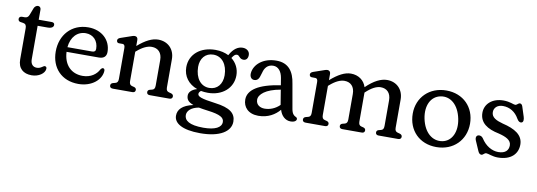

<svg xmlns="http://www.w3.org/2000/svg" viewBox="-61 -988 4582 1638"><g transform="rotate(10 2229.5 -169.0)"><path d="M307.5 -88.5C292.5 -89.5 277 -63 240.5 -63C206.5 -63 186 -86 186 -127V-417H271C307.5 -417 323.5 -430 323.5 -448.5C323.5 -463 314 -469.5 297 -469.5H186V-556.5C186 -574 175 -584.5 160 -584.5C148 -584.5 132 -574 126 -558L103 -498C95 -476.5 82.5 -469.5 64.5 -469.5H41.5C26 -469.5 16 -460 16 -447.5C16 -435.5 22.5 -425.5 34.5 -423.5L60 -419.5C80.5 -416.5 89 -403.5 89 -380V-109C89 -30.5 135.5 8 208.5 8C269 8 319.5 -28 322.5 -65.5C325.5 -79.5 317.5 -88 307.5 -88.5Z M798.5 -157.5C790.5 -158 785.5 -153 777.5 -142.5C756.5 -100.5 708.5 -62.5 637.5 -62.5C541 -62.5 473 -125.5 467.5 -241H746.5C788.5 -241 812 -260.5 812 -300C812 -404 731 -479 615.5 -479C470 -479 376 -371 376 -228.5C376 -87.5 467 11.5 613 11.5C730.5 11.5 810.5 -60.5 813.5 -137C813.5 -150 808 -157 798.5 -157.5ZM602.5 -426C667.5 -426 712 -378.5 712 -309.5C712 -290 702 -281.5 680.5 -281.5H468C476.5 -370.5 529.5 -426 602.5 -426Z M1387.5 -52.5C1372.5 -56.5 1363.5 -66.5 1363.5 -89.5V-335C1363.5 -421.5 1304.5 -479.5 1221 -479.5C1168 -479.5 1111.5 -451.5 1044.5 -393V-446C1044.5 -463.5 1034.5 -475 1018 -475C1005 -475 990.5 -469 972 -462.5L899 -437.5C883 -432 875 -423.5 875 -412C875 -401 881.5 -390.5 894 -390.5H927C940.5 -390.5 947.5 -379 947.5 -358.5V-89.5C947.5 -66.5 938.5 -56 924 -52.5L904.5 -47.5C890.5 -44 883.5 -35 883.5 -23C883.5 -8 893.5 0 911 0H1080.5C1096.5 0 1106 -8 1106 -23C1106 -33.5 1099.5 -42 1087 -45.5L1068 -50.5C1052.5 -54.5 1044.5 -65.5 1044.5 -89.5V-343.5L1051.5 -349.5C1098.5 -390.5 1140.5 -409 1177 -409C1231 -409 1266.5 -374.5 1266.5 -310.5V-89.5C1266.5 -65.5 1259 -54.5 1243.5 -50.5L1223.5 -45.5C1211 -42.5 1204.5 -33.5 1204.5 -23C1204.5 -8 1214 0 1230.5 0H1399.5C1417 0 1427 -8 1427 -23C1427 -35 1420.5 -43.5 1406 -47.5Z M1904 -469C1927.5 -469 1929 -436.5 1964.5 -436.5C1989 -436.5 2003.5 -454.5 2003.5 -483.5C2003.5 -516 1977 -536.5 1942 -536.5C1900 -536.5 1862.5 -509.5 1833.5 -456.5L1831 -452.5C1799.5 -468.5 1761 -478 1717.5 -478C1587 -478 1496 -402 1496 -289.5C1496 -211 1543 -149 1620 -121.5C1566.5 -106 1550 -77 1550 -54.5C1550 -23 1562.5 0 1612 18C1517.5 38.5 1481.5 80.5 1481.5 133C1481.5 197 1551.5 245 1710 245C1880 245 1972.5 184.5 1972.5 99C1972.5 27.5 1923 -14 1792 -30.5C1668.5 -46.5 1637.5 -60 1637.5 -83.5C1637.5 -93.5 1643.5 -102.5 1655 -111.5C1674 -108 1694 -106 1715 -106C1838.5 -106 1929.5 -183 1929.5 -294C1929.5 -350.5 1904.5 -400 1861.5 -433.5C1876 -456.5 1887 -469 1904 -469ZM1719 -149C1646.5 -149 1596.5 -210.5 1595 -309C1594.5 -382.5 1637 -435 1706.5 -435C1781 -435 1829.5 -371 1830.5 -278C1831 -201 1788.5 -149 1719 -149ZM1884.5 117.5C1884.5 164.5 1831.5 194 1728.5 194C1605 194 1563 159.5 1563 113C1563 76.5 1597.5 42.5 1662.5 31.5C1684.5 36 1710.5 40 1741.5 44C1852 57.5 1884.5 80.5 1884.5 117.5Z M2487.5 -35C2474 -41 2458 -53.5 2450.5 -92.5L2412.5 -308C2397.5 -408.5 2351.5 -478 2245 -478C2128.5 -478 2054 -410 2047.5 -335.5C2045 -308 2057.5 -282.5 2085 -282.5C2117.5 -282.5 2128 -306.5 2137 -340.5L2142.5 -358C2151 -392.5 2174 -430.5 2225.5 -430.5C2270.5 -430.5 2298.5 -393 2307.5 -339L2317.5 -277.5C2128.5 -249.5 2039.5 -189.5 2039.5 -105C2039.5 -41.5 2083.5 12 2171.5 12.5C2255.5 13 2317 -25.5 2356 -72C2370 -22.5 2405.5 12 2451.5 12C2490 12 2502.5 -4.5 2502.5 -16.5C2502.5 -27 2496.5 -30.5 2487.5 -35ZM2214.5 -57C2178 -57 2140 -75.5 2139.5 -121.5C2139.5 -167 2195 -218.5 2323.5 -240.5L2344.5 -112C2308 -75.5 2261 -57 2214.5 -57Z M3369 -52.5C3354 -56.5 3345 -66.5 3345 -89.5V-335C3345 -421.5 3286.5 -479.5 3204 -479.5C3150.5 -479.5 3091.5 -451 3023.5 -385.5C3005.5 -443.5 2955 -479.5 2890 -479.5C2837.5 -479.5 2781.5 -450.5 2714 -391.5V-446C2714 -463.5 2703.5 -475 2687 -475C2674.5 -475 2660 -469 2641.5 -462.5L2569 -437.5C2553 -432 2545 -423.5 2545 -412C2545 -401 2551.5 -390.5 2564 -390.5L2597 -390C2610.5 -390 2617.5 -379 2617.5 -358.5V-89.5C2617.5 -66.5 2608.5 -56 2594 -52.5L2574.5 -47.5C2560.5 -44 2553.5 -35 2553.5 -23C2553.5 -8 2563.5 0 2581 0H2749.5C2766 0 2775.5 -8 2775.5 -23C2775.5 -33.5 2769 -42 2756.5 -45.5L2737.5 -50.5C2721.5 -54.5 2714 -65.5 2714 -89.5V-342L2722.5 -349.5C2769.5 -390.5 2810.5 -409 2846.5 -409C2899.5 -409 2935 -375 2935 -310.5V-89.5C2935 -65.5 2927 -54.5 2911.5 -50.5L2892 -45.5C2879.5 -42.5 2873 -33.5 2873 -23C2873 -8 2882.5 0 2898.5 0H3067C3083 0 3092.5 -8 3092.5 -23C3092.5 -33.5 3086 -42 3073.5 -45.5L3054.5 -50.5C3039 -54.5 3031 -65.5 3031 -89.5V-335V-340L3036.5 -345C3083.5 -388.5 3124.5 -409 3160.5 -409C3213.5 -409 3249 -375 3249 -310.5V-89.5C3249 -65.5 3241.5 -54.5 3225.5 -50.5L3206 -45.5C3193.5 -42.5 3187 -33.5 3187 -23C3187 -8 3196.5 0 3212.5 0H3381.5C3398.5 0 3409 -8 3409 -23C3409 -35 3402 -43.5 3387.5 -47.5Z M3717.5 -479C3570 -479 3467.5 -375 3467.5 -236C3467.5 -90 3568 11.5 3714 11.5C3861.5 11.5 3964 -92 3964 -233.5C3964 -377.5 3863 -479 3717.5 -479ZM3757.5 -47C3674 -31.5 3598.5 -91 3574 -210C3551.5 -322 3595 -405.5 3676.5 -421C3760.5 -437 3833.5 -376.5 3857.5 -258.5C3880 -148 3838 -62 3757.5 -47Z M4215 -432.5C4274.5 -432.5 4323.5 -401.5 4353.5 -348C4366 -326 4379.5 -317.5 4393.5 -321C4412 -325.5 4411.5 -350.5 4404.5 -372.5L4377 -458C4372 -473 4363.5 -479.5 4353 -479.5C4339.5 -479.5 4330.5 -460.5 4314 -460.5C4298.5 -460.5 4269 -479.5 4211.5 -479.5C4114.5 -479.5 4051.5 -422 4051.5 -346C4051.5 -258 4119.5 -215 4219.5 -195C4281.5 -179.5 4330.5 -158 4330.5 -111.5C4330.5 -69.5 4304.5 -38.5 4242.5 -38.5C4186.5 -38.5 4131 -71.5 4093 -131C4083 -147 4065 -153 4050.5 -149C4034.5 -144 4027 -126.5 4038.5 -100.5L4075 -16.5C4083 1.5 4092 9 4104.5 9C4120.5 9 4127 -10.5 4144.5 -10.5C4164 -10.5 4198.5 8 4246 8C4360 8 4417.5 -52.5 4417.5 -133.5C4417.5 -217 4345 -259.5 4238.5 -284.5C4181.5 -300 4138 -320 4138 -366.5C4138 -404.5 4167.5 -432.5 4215 -432.5Z"/></g></svg>

Font: dr Title
Style: Regular
Weight: 400
Version: Version 1.000;hotconv 1.0.109;makeotfexe 2.5.65596